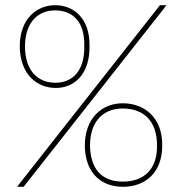

<svg xmlns="http://www.w3.org/2000/svg" viewBox="-20 -727 716 738"><path d="M306 -164C305 -274 373.2 -331 453.7 -330C537.6 -329 604.6 -273 603.6 -168C603.6 -62 537.6 -10 454.8 -9C376.6 -8 309 -54 306 -164ZM326 -164C329.5 -64 383.5 -28 454.8 -29C528.4 -30 584.6 -71 583.6 -168C583.6 -266 528.4 -309 453.7 -310C382.3 -311 325 -266 326 -164ZM194 -687C129 -688 77 -645 76 -549C76 -451 130 -408 194 -409C255 -409 306 -451 304 -550C306 -648 256 -686 194 -687ZM194 -707C262 -706 326 -658 324 -550C326 -441 264 -388 194 -389C123 -389 57 -440 56 -549C56 -656 123 -708 194 -707ZM591.6 -703 594.6 -707H619.6L607.6 -691L74 -13L71 -9H46L58 -25Z"/></svg>

Font: Nordica Plus
Style: NordicaClassicUltraLightExt
Weight: 300
Version: Version 1.01